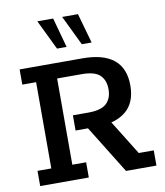

<svg xmlns="http://www.w3.org/2000/svg" viewBox="-88 -873 811 945"><g transform="rotate(-10 317.5 -400.5)"><path d="M36 0V-76H105V-507H36V-583H350Q454 -583 506.5 -540Q559 -497 559 -411Q559 -324 506 -281.5Q453 -239 359 -239H341L418 -276L542 -76H617V0H465L317 -239H255V-315H332Q397 -315 423.5 -340.5Q450 -366 450 -411Q450 -456 424 -481.5Q398 -507 332 -507H210V-76H279V0ZM359 -652 287 -801H366L408 -652ZM235 -652 163 -801H242L283 -652Z"/></g></svg>

Font: Rokkitt SemiBold Medium
Style: Regular
Weight: 500
Version: Version 3.103